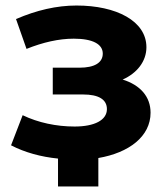

<svg xmlns="http://www.w3.org/2000/svg" viewBox="-20 -568 603 695"><path d="M525 -160C525 -218 488 -260 424 -280C476 -303 510 -346 510 -397C510 -492 401 -548 257 -548C185 -548 112 -531 38 -499L76 -391C136 -415 193 -428 247 -428C316 -428 352 -408 352 -374C352 -341 322 -323 268 -323H171V-226H281C337 -226 367 -208 367 -173C367 -133 322 -110 250 -110C184 -110 118 -124 62 -151L20 -42C70 -16 129 0 190 6V107H336V4C447 -15 525 -74 525 -160Z"/></svg>

Font: AWKNG-Font
Style: Bold
Weight: 700
Designer: Awakening Church
Foundry: Awakening Church
Version: Version 1.700;PS 001.700;hotconv 1.0.88;makeotf.lib2.5.64775